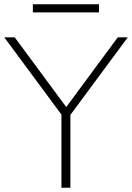

<svg xmlns="http://www.w3.org/2000/svg" viewBox="-21 -880 619 900"><path d="M267 0V-367L278 -328L-1 -705H48L297 -368H282L531 -705H578L299 -328L309 -367V0ZM133 -822V-860H443V-822Z"/></svg>

Font: Nunito Sans 12pt ExtraLight
Style: Regular
Weight: 200
Version: Version 3.101;gftools[0.9.27]